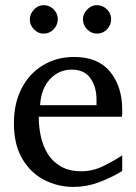

<svg xmlns="http://www.w3.org/2000/svg" viewBox="-20 -716 530 748"><path d="M413.1 -641.1Q413.1 -618.7 397 -601.8Q380.9 -585 357.9 -585Q335.4 -585 319.3 -601.8Q303.2 -618.7 303.2 -641.1Q303.2 -662.1 319.6 -679Q335.9 -695.8 356.9 -695.8Q379.9 -695.8 396.5 -679.7Q413.1 -663.6 413.1 -641.1ZM205.1 -641.1Q205.1 -618.7 189 -601.8Q172.9 -585 149.9 -585Q128.4 -585 112.3 -601.6Q96.2 -618.2 96.2 -640.1Q96.2 -661.6 112.3 -678.7Q128.4 -695.8 149.9 -695.8Q172.9 -695.8 189 -679.7Q205.1 -663.6 205.1 -641.1ZM456.1 -49.8Q414.1 -23.9 365.5 -5.9Q316.9 12.2 266.1 12.2Q205.6 12.2 152.6 -14.9Q99.6 -42 66.9 -97.2Q34.2 -152.3 34.2 -235.8Q34.2 -314 64.5 -372.1Q94.7 -430.2 147.9 -462.2Q201.2 -494.1 269 -494.1Q362.3 -494.1 409.2 -436.3Q456.1 -378.4 456.1 -289.1Q456.1 -284.2 456.1 -276.1Q456.1 -268.1 455.1 -261.2H130.9Q130.9 -223.1 138.9 -185.3Q147 -147.5 166 -116.7Q185.1 -85.9 217.3 -67.4Q249.5 -48.8 297.9 -48.8Q340.8 -48.8 381.6 -68.6Q422.4 -88.4 456.1 -110.8ZM356 -306.2V-328.1Q356 -377.4 332.3 -411.1Q308.6 -444.8 258.8 -444.8Q209.5 -444.8 174.8 -407.7Q140.1 -370.6 136.2 -306.2Z"/></svg>

Font: Abyssinica SIL
Style: Regular
Weight: 400
Designer: Victor Gaultney and Lorna Evans
Foundry: SIL International
Version: Version 2.100